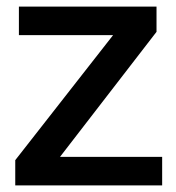

<svg xmlns="http://www.w3.org/2000/svg" viewBox="-20 -559 531 579"><path d="M26 0V-76L321 -453H37V-539H452V-463L161 -86H469V0Z"/></svg>

Font: Georama Medium
Style: Regular
Weight: 500
Designer: Jean-Baptiste Levee
Foundry: Production Type
Version: Version 1.000